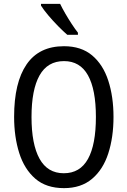

<svg xmlns="http://www.w3.org/2000/svg" viewBox="-20 -963 659 993"><path d="M567 -358Q567 -253 540 -169.5Q513 -86 456 -38Q399 10 311 10Q219 10 162.5 -39Q106 -88 79.5 -171.5Q53 -255 53 -359Q53 -536 117.5 -630Q182 -724 311 -724Q400 -724 456.5 -676.5Q513 -629 540 -546Q567 -463 567 -358ZM143 -358Q143 -217 184.5 -142Q226 -67 310 -67Q394 -67 435 -141Q476 -215 476 -358Q476 -500 435 -573.5Q394 -647 311 -647Q226 -647 184.5 -573Q143 -499 143 -358ZM291 -943Q302 -920 318 -892.5Q334 -865 351 -839Q368 -813 383 -794V-783H328Q308 -800 280.5 -828Q253 -856 229 -884.5Q205 -913 192 -934V-943Z"/></svg>

Font: Noto Sans Ethiopic Cond
Style: Regular
Weight: 400
Width: 3
Designer: Monotype Design Team
Foundry: Monotype Imaging Inc.
Version: Version 2.102; ttfautohint (v1.8.4.7-5d5b)